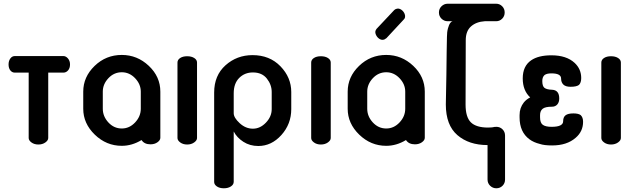

<svg xmlns="http://www.w3.org/2000/svg" viewBox="-20 -776 3409 1031"><path d="M60 -475H320Q334 -475 345 -462Q356 -449 356 -430Q356 -410 345.5 -398Q335 -386 320 -386H239V-35Q239 -22 223.5 -11Q208 0 186 0Q164 0 149 -11Q134 -22 134 -35V-386H60Q45 -386 35.5 -398Q26 -410 26 -430Q26 -449 35.5 -462Q45 -475 60 -475Z M634 -481Q717 -481 779 -422.5Q841 -364 841 -284V-241V-192V-36Q841 -23 825.5 -12Q810 -1 788 -1Q755 -1 740 -24Q689 7 634 7Q551 7 489 -53Q427 -113 427 -192V-284Q427 -363 488 -422Q549 -481 634 -481ZM634 -86Q675 -86 705.5 -118.5Q736 -151 736 -192V-241V-284Q736 -324 705.5 -356Q675 -388 634 -388Q592 -388 562 -356Q532 -324 532 -284V-192Q532 -151 562 -118.5Q592 -86 634 -86Z M1038 -440V-35Q1038 -22 1022.5 -11Q1007 0 985 0Q963 0 948 -11Q933 -22 933 -35V-440Q933 -455 947.5 -464.5Q962 -474 985 -474Q1008 -474 1023 -464.5Q1038 -455 1038 -440Z M1367 8Q1322 8 1287 -14.5Q1252 -37 1235 -70V200Q1235 215 1220 225Q1205 235 1182 235Q1159 235 1144.5 225Q1130 215 1130 201V-279Q1130 -371 1191 -425.5Q1252 -480 1336 -480Q1428 -480 1486 -420Q1544 -360 1544 -282V-190Q1544 -110 1491 -51Q1438 8 1367 8ZM1439 -190V-282Q1439 -321 1413 -354Q1387 -387 1338 -387Q1294 -387 1264.5 -357.5Q1235 -328 1235 -275V-168Q1235 -144 1267 -114.5Q1299 -85 1338 -85Q1377 -85 1408 -117.5Q1439 -150 1439 -190Z M1756 -440V-35Q1756 -22 1740.5 -11Q1725 0 1703 0Q1681 0 1666 -11Q1651 -22 1651 -35V-440Q1651 -455 1665.5 -464.5Q1680 -474 1703 -474Q1726 -474 1741 -464.5Q1756 -455 1756 -440Z M2054 -481Q2137 -481 2199 -422.5Q2261 -364 2261 -284V-241V-192V-36Q2261 -23 2245.5 -12Q2230 -1 2208 -1Q2175 -1 2160 -24Q2109 7 2054 7Q1971 7 1909 -53Q1847 -113 1847 -192V-284Q1847 -363 1908 -422Q1969 -481 2054 -481ZM2054 -86Q2095 -86 2125.5 -118.5Q2156 -151 2156 -192V-241V-284Q2156 -324 2125.5 -356Q2095 -388 2054 -388Q2012 -388 1982 -356Q1952 -324 1952 -284V-192Q1952 -151 1982 -118.5Q2012 -86 2054 -86ZM2147 -670 2055 -571Q2047 -565 2044 -564Q2030 -559 2017 -567.5Q2004 -576 1998 -591Q1991 -607 2002 -621L2097 -722Q2103 -727 2107 -728Q2121 -733 2134 -724.5Q2147 -716 2153 -701Q2160 -681 2147 -670Z M2384 -756H2644Q2663 -756 2676.5 -742.5Q2690 -729 2690 -709Q2690 -689 2676.5 -675.5Q2663 -662 2644 -662H2617H2614H2583Q2537 -659 2509 -634Q2481 -609 2481 -560Q2481 -528 2480.5 -395.5Q2480 -263 2480 -215Q2480 -147 2508.5 -119Q2537 -91 2601 -91Q2624 -91 2639 -95V-94Q2640 -95 2645 -95Q2665 -95 2678.5 -81.5Q2692 -68 2692 -48V188Q2692 208 2678.5 221.5Q2665 235 2645 235Q2626 235 2612 221.5Q2598 208 2598 188V3Q2498 3 2436 -50.5Q2374 -104 2374 -215L2377 -375Q2377 -424 2378.5 -497.5Q2380 -571 2380 -578Q2380 -604 2385.5 -624Q2391 -644 2398 -653Q2405 -662 2411 -662H2384Q2365 -662 2351 -675.5Q2337 -689 2337 -709Q2337 -729 2351 -742.5Q2365 -756 2384 -756Z M3098 -158Q3111 -146 3111 -122Q3111 -70 3071 -36Q3024 5 2945 5Q2902 5 2879 -3Q2846 -11 2823 -28Q2770 -67 2770 -146V-158Q2770 -197 2793 -226Q2806 -242 2827 -253Q2787 -290 2787 -355Q2787 -421 2832 -452Q2871 -479 2941 -479Q3022 -479 3066 -438Q3101 -405 3101 -357Q3101 -332 3089 -320Q3076 -310 3044 -310Q3017 -310 3005 -322Q2993 -334 2993 -354Q2993 -382 2941 -382Q2916 -382 2904 -373Q2892 -362 2892 -341Q2892 -313 2904 -304Q2916 -295 2945 -294Q2983 -292 2983 -247Q2983 -227 2972.5 -215Q2962 -203 2944 -203Q2907 -203 2893.5 -191.5Q2880 -180 2880 -158V-146Q2880 -116 2895 -105.5Q2910 -95 2942 -95Q3004 -95 3004 -125Q3004 -147 3017 -157Q3030 -167 3059 -167Q3086 -167 3098 -158Z M3314 -440V-35Q3314 -22 3298.5 -11Q3283 0 3261 0Q3239 0 3224 -11Q3209 -22 3209 -35V-440Q3209 -455 3223.5 -464.5Q3238 -474 3261 -474Q3284 -474 3299 -464.5Q3314 -455 3314 -440Z"/></svg>

Font: AkaAcidDosis
Style: SemiBold
Weight: 600
Designer: Edgar Tolentino, Pablo Impallari, Igino Marini, Cyberella
Foundry: Edgar Tolentino, Pablo Impallari, Igino Marini, Cyberella
Version: Version 1.007